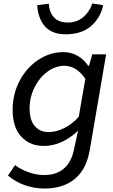

<svg xmlns="http://www.w3.org/2000/svg" viewBox="-20 -850 652 1109"><path d="M26 164 67 104Q103 130 147 145.5Q191 161 236 161Q305 161 348.5 124Q392 87 407 15L431 -95Q337 -7 233 -7Q154 -7 103.5 -60Q53 -113 53 -216Q53 -307 93.5 -383.5Q134 -460 201.5 -504.5Q269 -549 345 -549Q391 -549 428.5 -527.5Q466 -506 489 -470H494L513 -536H593L498 19Q479 128 412 183.5Q345 239 236 239Q180 239 125.5 220.5Q71 202 26 164ZM435 -176 473 -395Q421 -470 352 -470Q300 -470 253.5 -435.5Q207 -401 179 -344.5Q151 -288 151 -224Q151 -156 181 -121.5Q211 -87 261 -87Q304 -87 351.5 -110.5Q399 -134 435 -176ZM195 -820 262 -829Q264 -781 291 -750.5Q318 -720 372 -720Q425 -720 461.5 -751.5Q498 -783 513 -830L576 -820Q561 -748 506.5 -700Q452 -652 360 -652Q279 -652 239 -698.5Q199 -745 195 -820Z"/></svg>

Font: Nebula Sans Medium
Style: Regular
Weight: 500
Italic angle: -9°
Designer: Paul D. Hunt for Adobe (as Source Sans)
Foundry: Nebula Entertainment & Broadcasting LLC
Version: Version 1.010